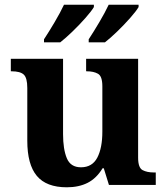

<svg xmlns="http://www.w3.org/2000/svg" viewBox="-20 -786 707 816"><path d="M264 10Q177 10 136.5 -38.5Q96 -87 96 -188V-412Q96 -455 81 -469Q66 -483 29 -483H26V-536H248V-216Q248 -152 264 -113.5Q280 -75 324 -75Q372 -75 393.5 -116Q415 -157 415 -227V-419Q415 -462 396.5 -472.5Q378 -483 349 -483H346V-536H567V-116Q567 -73 586 -63Q605 -53 634 -53H642V0H443L421 -71H416Q390 -28 352.5 -9Q315 10 264 10ZM357 -619Q378 -651 402 -691.5Q426 -732 442 -766H569V-756Q559 -739 533.5 -710Q508 -681 478.5 -652.5Q449 -624 426 -606H357ZM167 -619Q188 -651 212 -691.5Q236 -732 252 -766H379V-756Q369 -739 343.5 -710Q318 -681 288.5 -652.5Q259 -624 236 -606H167Z"/></svg>

Font: Noto Serif Gurmukhi
Style: Bold
Weight: 700
Designer: Vaibhav Singh and the Monotype Design Team
Foundry: Monotype Imaging Inc.
Version: Version 2.004; ttfautohint (v1.8.4.7-5d5b)